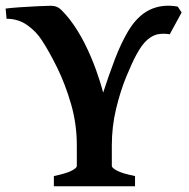

<svg xmlns="http://www.w3.org/2000/svg" viewBox="-23 -650 661 670"><path d="M569.3 -530.3Q551.3 -533.7 532 -531.2Q512.7 -528.8 492.9 -512.7Q473.1 -496.6 453.1 -459.5Q437.5 -430.7 417.2 -381.3Q397 -332 382.1 -270.3Q367.2 -208.5 367.2 -142.1V-70.8Q367.2 -64.5 384.8 -54.7Q402.3 -44.9 448.2 -35.6V0H165V-35.6Q209 -44.9 227.1 -54.4Q245.1 -64 245.1 -70.8V-142.1Q245.1 -217.3 224.9 -287.1Q204.6 -356.9 176.3 -414.3Q147.9 -471.7 123.5 -508.8Q104 -539.6 72.5 -562Q41 -584.5 0 -584.5L-3.4 -620.1Q15.6 -622.6 47.9 -624.8Q80.1 -627 110.6 -628.4Q141.1 -629.9 154.8 -629.9Q176.8 -629.9 191.9 -614.5Q207 -599.1 219.7 -583Q249 -544.9 272 -499.3Q294.9 -453.6 311.3 -408.4Q327.6 -363.3 336.9 -326.7Q356.9 -388.2 377.4 -442.1Q397.9 -496.1 422.9 -539.1Q455.6 -594.7 499.3 -615.7Q543 -636.7 597.2 -627L610.8 -606.4Z"/></svg>

Font: Gentium Plus
Style: Bold
Weight: 700
Designer: Victor Gaultney, Annie Olsen, Iska Routamaa, Becca Hirsbrunner
Foundry: SIL International
Version: Version 6.101